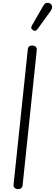

<svg xmlns="http://www.w3.org/2000/svg" viewBox="-20 -1322 385 1342"><path d="M106.5 0Q92.5 0 82.8 -8Q73 -16 75 -33L174.5 -978Q176 -992.5 184.8 -998.2Q193.5 -1004 204.5 -1004Q219 -1004 228.8 -995.8Q238.5 -987.5 237 -972L138 -27Q136.5 -12.5 127 -6.2Q117.5 0 106.5 0ZM211.5 -1110.5Q203.5 -1115.5 199.5 -1123Q195.5 -1130.5 204.5 -1146L281.5 -1280Q294 -1301.5 309.2 -1302.2Q324.5 -1303 333.5 -1295.5Q345 -1285 344.5 -1272.2Q344 -1259.5 335.5 -1247.5L243 -1119.5Q234 -1107 226.2 -1106.8Q218.5 -1106.5 211.5 -1110.5Z"/></svg>

Font: Edu NSW ACT Cursive
Style: Regular
Weight: 400
Designer: Tina and Corey Anderson, Eben Sorkin, Mirko Velimirovic
Foundry: Sorkin Type Co.
Version: Version 2.000